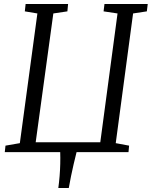

<svg xmlns="http://www.w3.org/2000/svg" viewBox="-20 -763 761 963"><path d="M272.5 180Q276.5 150.5 279 119.8Q281.5 89 282.2 58.8Q283 28.5 282 0H4L7.5 -32.5L79.5 -45L167.5 -695.5L104.5 -706L108.5 -743H321.5L318 -706L247.5 -695.5L159 -49.5H483L569.5 -695.5L499.5 -706L504 -743H721L716.5 -706L647.5 -695.5L560.5 -45L627.5 -32.5L624.5 0H364Q356.5 29.5 349.5 60Q342.5 90.5 336.2 120.8Q330 151 325 180Z"/></svg>

Font: Merriweather 36pt Light
Style: Italic
Weight: 300
Italic angle: -7.8°
Version: Version 2.101